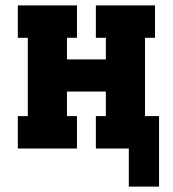

<svg xmlns="http://www.w3.org/2000/svg" viewBox="-20 -550 640 711"><path d="M457 141V0H335V-120H372V-211H228V-120H265V0H46V-120H83V-410H46V-530H265V-410H228V-330H372V-410H335V-530H554V-410H517V-120H569V141Z"/></svg>

Font: Iosevka Curly Slab HvEx
Style: Regular
Weight: 900
Width: 7
Monospace: yes
Designer: Belleve Invis
Foundry: Belleve Invis
Version: Version 11.1.0; ttfautohint (v1.8.3)